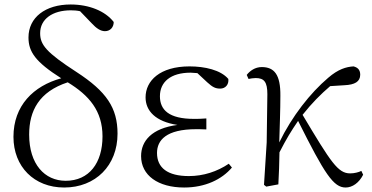

<svg xmlns="http://www.w3.org/2000/svg" viewBox="-20 -822 1658 856"><path d="M266 14C406 14 504 -84 504 -226C504 -341 455 -414 321 -501C185 -589 159 -623 159 -674C159 -737 214 -776 296 -776C310 -776 324 -775 337 -772L388 -719C410 -695 429 -683 448 -683C471 -683 487 -700 487 -724C449 -773 377 -802 295 -802C182 -802 107 -744 107 -655C107 -591 138 -546 253 -473C129 -439 40 -351 40 -212C40 -79 132 14 266 14ZM282 -455C377 -397 437 -328 437 -214C437 -95 377 -16 273 -16C179 -16 110 -90 110 -222C110 -328 154 -413 282 -455Z M801 14C895 14 969 -22 1014 -75L1000 -92C948 -57 887 -37 822 -37C727 -37 680 -74 680 -140C680 -197 721 -246 855 -246C866 -246 875 -246 900 -245V-294C876 -292 861 -292 845 -292C733 -292 693 -332 693 -393C693 -456 740 -498 830 -498L860 -496L904 -455C928 -433 941 -427 962 -427C984 -427 1001 -444 998 -470C964 -510 893 -526 825 -526C693 -526 629 -462 629 -388C629 -328 673 -280 771 -265C657 -250 609 -194 609 -126C609 -40 685 14 801 14Z M1521 14C1551 14 1581 -7 1599 -43L1591 -60C1579 -54 1560 -49 1541 -49C1487 -49 1456 -97 1329 -310C1370 -362 1410 -402 1452 -438L1515 -442C1562 -444 1586 -458 1586 -489C1586 -513 1572 -522 1556 -526C1524 -524 1488 -514 1443 -475C1363 -407 1282 -304 1225 -187C1227 -257 1230 -330 1230 -395C1231 -489 1203 -523 1147 -523C1117 -523 1094 -506 1080 -488L1088 -470C1098 -472 1109 -474 1120 -474C1158 -474 1172 -456 1172 -402L1169 -187L1157 2L1167 10L1221 0C1224 -48 1225 -95 1226 -143C1258 -205 1277 -236 1309 -283C1428 -45 1467 14 1521 14Z"/></svg>

Font: Noto Serif CJK HK Light
Style: Regular
Weight: 300
Designer: Ryoko NISHIZUKA 西塚涼子 (kana & ideographs); Frank Grießhammer (Latin, Greek & Cyrillic); Wenlong ZHANG 张文龙 (bopomofo); San
Foundry: Adobe
Version: Version 2.001;hotconv 1.1.0;makeotfexe 2.6.0